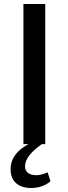

<svg xmlns="http://www.w3.org/2000/svg" viewBox="-20 -720 342 959"><path d="M232 185Q215 201 189.5 210Q164 219 136 219Q88 219 60.5 195Q33 171 33 124Q33 48 122 0H97V-700H206V0H189Q105 58 105 111Q105 131 119 143Q133 155 163 155Q185 155 218 141Z"/></svg>

Font: Sarabun Medium
Style: Regular
Weight: 500
Designer: Suppakit Chalermlarp | Katatrad Co.,Ltd.
Foundry: Cadson Demak Co.,Ltd.
Version: Version 1.000; ttfautohint (v1.6)